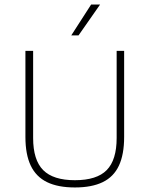

<svg xmlns="http://www.w3.org/2000/svg" viewBox="-20 -819 659 846"><path d="M310 7Q235.5 7 187.2 -16.5Q139 -40 115.5 -89.2Q92 -138.5 92 -215.5V-595H126V-211Q126 -114 170.2 -69.5Q214.5 -25 310 -25Q406.5 -25 450.2 -69.5Q494 -114 494 -211V-595H527V-215.5Q527 -138.5 504 -89.2Q481 -40 432.8 -16.5Q384.5 7 310 7ZM294 -663 381.5 -799H421L326 -663Z"/></svg>

Font: Encode Sans SC Condensed Thin Thin
Style: Regular
Weight: 250
Version: Version 3.002